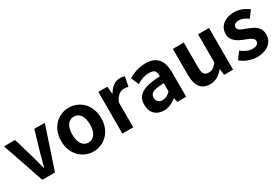

<svg xmlns="http://www.w3.org/2000/svg" viewBox="49 -1397 3242 2234"><g transform="rotate(-30 1670.5 -280.0)"><path d="M244 -281 162 -560H14L205 0H375L562 -560H421L339 -281C324 -225 309 -168 294 -111H289C274 -168 259 -225 244 -281Z M889 14C1029 14 1158 -95 1158 -279C1158 -466 1029 -574 889 -574C749 -574 620 -466 620 -279C620 -95 749 14 889 14ZM889 -106C813 -106 770 -174 770 -279C770 -387 813 -454 889 -454C965 -454 1008 -387 1008 -279C1008 -174 965 -106 889 -106Z M1401 -560H1281V0H1427V-334C1459 -415 1512 -444 1556 -444C1579 -444 1595 -442 1614 -435L1640 -562C1623 -569 1605 -574 1574 -574C1514 -574 1456 -534 1415 -461H1411Z M1835 10C1899 10 1956 -16 2004 -57H2007L2018 0H2138V-327C2138 -492 2066 -574 1923 -574C1835 -574 1751 -545 1690 -508L1734 -403C1785 -436 1844 -456 1896 -456C1939 -456 1966 -447 1978 -430C1989 -407 1994 -383 1991 -359C1759 -352 1662 -289 1669 -152C1669 -55 1735 10 1835 10ZM1880 -102C1837 -102 1805 -130 1804 -177C1803 -217 1826 -249 1890 -258C1922 -263 1956 -266 1991 -269V-156C1956 -121 1923 -103 1880 -102Z M2454 14C2531 14 2585 -23 2633 -80H2637L2648 0H2768V-560H2621V-182C2582 -131 2554 -112 2507 -112C2451 -112 2429 -141 2429 -229V-560H2282V-210C2282 -70 2334 14 2454 14Z M3085 14C3231 14 3308 -65 3308 -163C3308 -268 3226 -303 3152 -332C3093 -353 3038 -370 3038 -410C3038 -442 3061 -464 3112 -464C3155 -464 3193 -444 3233 -416L3299 -505C3252 -540 3192 -574 3108 -574C2983 -574 2900 -503 2900 -402C2900 -309 2982 -265 3053 -239C3112 -215 3170 -197 3170 -155C3170 -120 3145 -96 3089 -96C3037 -96 2990 -118 2939 -157L2872 -65C2928 -18 3009 14 3085 14Z"/></g></svg>

Font: Bithumb Trading Sans Bold
Style: Bold
Weight: 700
Designer: Ham Hyungwon
Foundry: Bithumb
Version: Version 0.500;FEAKit 1.0